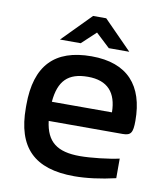

<svg xmlns="http://www.w3.org/2000/svg" viewBox="-79 -746 711 821"><g transform="rotate(10 276.5 -335.5)"><path d="M515 -270C515 -422 440 -509 283 -509C123 -509 44 -427 44 -256V-244C44 -71 125 9 298 9C350 9 413 1 477 -14V-99C433 -89 355 -80 307 -80C208 -80 161 -116 150 -205H471C507 -205 515 -218 515 -270ZM137 -556H227L288 -613L349 -556H438L316 -680H259ZM149 -288C157 -380 197 -420 283 -420C369 -420 409 -373 410 -288Z"/></g></svg>

Font: LT Wave Alt Medium
Style: Regular
Weight: 500
Designer: Daniel Lyons
Version: Version 2.5 (Glyphs App)